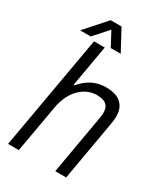

<svg xmlns="http://www.w3.org/2000/svg" viewBox="-212 -961 915 1053"><g transform="rotate(30 246.0 -434.5)"><path d="M19 0 146 -723H214L168 -460H174Q197 -488 222 -505Q247 -522 274.5 -530Q302 -538 331 -538Q369 -538 397 -527Q425 -516 441.5 -491Q458 -466 458 -426Q458 -414 456.5 -400.5Q455 -387 452 -373L387 0H318L382 -367Q384 -378 385.5 -388Q387 -398 387 -407Q387 -434 377 -449Q367 -464 349 -470Q331 -476 306 -476Q280 -476 253.5 -465Q227 -454 204 -432Q181 -410 164.5 -377.5Q148 -345 140 -301L87 0ZM50 -737 167 -869H236L307 -737H244L183 -851H219L117 -737Z"/></g></svg>

Font: Archivo SemiCondensed Light
Style: Italic
Weight: 300
Width: 4
Italic angle: -10°
Designer: Hector Gatti
Foundry: Omnibus-Type
Version: Version 2.001